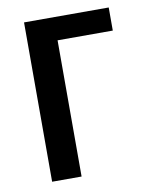

<svg xmlns="http://www.w3.org/2000/svg" viewBox="-66 -577 482 627"><g transform="rotate(-10 174.5 -264.0)"><path d="M337.4 -451.7H154.3V0H56.6V-528.3H337.4Z"/></g></svg>

Font: Franco
Style: Regular
Weight: 400
Designer: Google
Version: Version 1.200311; 2013